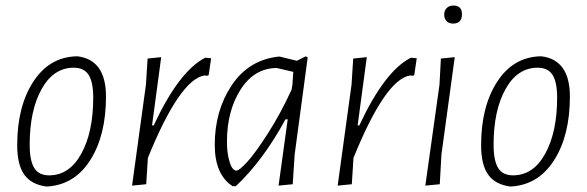

<svg xmlns="http://www.w3.org/2000/svg" viewBox="-20 -665 2116 692"><path d="M253 -462H260Q362 -449 362 -317Q362 -178 306 -89Q250 0 153 7H146Q93 0 67.5 -35.5Q42 -71 42 -142Q42 -280 99 -369Q156 -458 253 -462ZM246 -421Q173 -421 130 -344Q87 -267 87 -143Q87 -86 103.5 -59.5Q120 -33 157 -33Q230 -33 273 -111Q316 -189 316 -313Q316 -369 299.5 -395Q283 -421 246 -421Z M561 -459 528 -213H534Q626 -410 720 -457L741 -455L732 -394L727 -392L717 -393Q628 -379 513 -96L507 -1L456 4L506 -360L512 -454Z M984 -461H988L1050 -446L1082 -462L1089 -458L1042 -108L1035 -1L984 4L1017 -235H1009Q928 -86 830 6H818Q754 -36 754 -143Q754 -266 815 -357.5Q876 -449 984 -461ZM798 -155Q798 -118 804.5 -92.5Q811 -67 818 -58.5Q825 -50 832 -50Q842 -50 871 -81.5Q900 -113 945.5 -184Q991 -255 1031 -342L1034 -360L1037 -406L977 -420Q896 -419 847 -342Q798 -265 798 -155Z M1302 -459 1269 -213H1275Q1367 -410 1461 -457L1482 -455L1473 -394L1468 -392L1458 -393Q1369 -379 1254 -96L1248 -1L1197 4L1247 -360L1253 -454Z M1614 -645Q1645 -645 1645 -614Q1645 -580 1613 -580Q1598 -580 1589.5 -589Q1581 -598 1581 -612Q1581 -627 1590 -636Q1599 -645 1614 -645ZM1619 -459 1571 -108 1565 -1 1513 4 1564 -360 1569 -454Z M1925 -462H1932Q2034 -449 2034 -317Q2034 -178 1978 -89Q1922 0 1825 7H1818Q1765 0 1739.5 -35.5Q1714 -71 1714 -142Q1714 -280 1771 -369Q1828 -458 1925 -462ZM1918 -421Q1845 -421 1802 -344Q1759 -267 1759 -143Q1759 -86 1775.5 -59.5Q1792 -33 1829 -33Q1902 -33 1945 -111Q1988 -189 1988 -313Q1988 -369 1971.5 -395Q1955 -421 1918 -421Z"/></svg>

Font: Alegreya Sans SC Light
Style: Italic
Weight: 300
Italic angle: -7°
Designer: Juan Pablo del Peral
Foundry: Huerta Tipografica
Version: Version 2.007